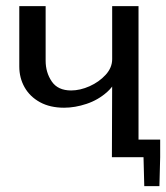

<svg xmlns="http://www.w3.org/2000/svg" viewBox="-20 -519 549 634"><path d="M349.5 0 350.7 -338.4 373.6 -284.2Q364 -242.3 334.1 -215.6Q304.3 -188.9 266 -176.1Q227.6 -163.3 191.8 -163.3Q145.2 -163.3 111.9 -181.6Q78.6 -199.9 61.1 -230.9Q43.7 -261.8 43.7 -299.3V-498.8H130.7V-318.7Q130.7 -279.7 150.9 -250Q171.1 -220.3 214.9 -220.3Q244.4 -220.3 275.9 -234.3Q307.3 -248.4 328.8 -271.9Q350.4 -295.5 350.4 -323.7V-498.8H437.4V0ZM401.2 0V-58H508.9V0ZM508.9 0 506.4 95.6H456.4L453.9 0Z"/></svg>

Font: Russolo 10pt ExtraLight
Style: Regular
Weight: 200
Designer: Micah Stupak-Hahn
Version: Version 1.000